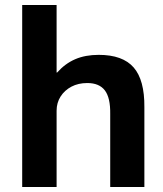

<svg xmlns="http://www.w3.org/2000/svg" viewBox="-20 -750 655 770"><path d="M69 0V-730H207V-459H209Q241 -495 281.5 -512.5Q322 -530 376 -530Q472 -530 516 -479.5Q560 -429 559 -320V0H422V-293Q423 -358 400.5 -387.5Q378 -417 330 -417Q294 -417 266.5 -402.5Q239 -388 223 -363Q207 -338 207 -306V0Z"/></svg>

Font: M PLUS 2 Thin
Style: Bold
Weight: 700
Version: Version 1.001